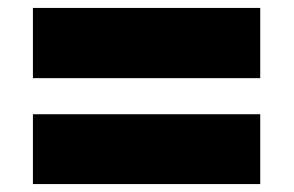

<svg xmlns="http://www.w3.org/2000/svg" viewBox="-20 -587 740 484"><path d="M63 -299H636V-123H63ZM63 -567H636V-390H63Z"/></svg>

Font: Parkinsans Light ExtraBold
Style: Regular
Weight: 800
Version: Version 1.000